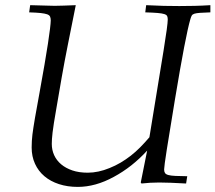

<svg xmlns="http://www.w3.org/2000/svg" viewBox="-20 -713 837 746"><path d="M707.5 -28.3 703.1 0Q669.4 -2 643.3 -2.9Q617.2 -3.9 598.6 -3.9Q580.6 -3.9 563.5 -2.9Q546.4 -2 529.8 0L526.9 -3.9Q537.6 -57.1 543.7 -87.6Q549.8 -118.2 551.8 -127.9Q493.2 -64 422.4 -25.9Q351.1 13.2 282.2 13.2Q242.2 13.2 209.2 2.4Q176.3 -8.3 152.6 -28.3Q128.9 -48.3 116 -76.7Q103 -105 103 -140.1Q103 -165.5 106 -190.4Q111.8 -236.8 133.8 -354Q155.8 -474.6 166.3 -543.7Q176.8 -612.8 177.2 -633.3Q177.2 -642.6 174.6 -648.4Q171.9 -654.3 163.1 -657.5Q154.3 -660.6 137.7 -662.4Q121.1 -664.1 93.3 -665L97.2 -692.9Q136.7 -691.9 160.4 -691.2Q184.1 -690.4 192.4 -690.4Q208 -690.4 228.5 -691.2Q249 -691.9 274.4 -692.9L243.7 -539.6Q230.5 -473.6 219.7 -412.1Q209 -350.6 198.7 -290Q192.9 -257.3 189.5 -235.4Q186 -213.4 184.3 -198.5Q182.6 -183.6 181.9 -173.3Q181.2 -163.1 181.2 -153.8Q181.2 -130.4 190.4 -110.1Q199.7 -89.8 217.5 -74.7Q235.4 -59.6 261.2 -50.8Q287.1 -42 320.8 -42Q361.8 -42 405.8 -60.1Q428.7 -69.3 449 -81.3Q469.2 -93.3 488 -107.9Q506.8 -122.6 524.7 -140.6Q542.5 -158.7 560.5 -179.7L615.7 -517.6Q631.8 -616.7 631.8 -637.2Q631.8 -645 629.6 -650.1Q627.4 -655.3 618.7 -658.2Q609.9 -661.1 592.3 -662.6Q574.7 -664.1 544.4 -665L547.9 -692.9Q584.5 -690.9 616 -690.2Q647.5 -689.5 676.8 -689.5Q706.1 -689.5 736.1 -690.2Q766.1 -690.9 797.4 -692.9V-665Q771.5 -664.1 757.1 -663.1Q742.7 -662.1 735.1 -659.7Q727.5 -657.2 724.9 -652.3Q722.2 -647.5 719.7 -638.7Q701.2 -576.2 659.7 -326.2Q638.7 -200.2 628.2 -132.8Q617.7 -65.4 617.7 -54.7Q617.7 -45.9 621.1 -40.8Q624.5 -35.6 634 -33Q643.6 -30.3 661.4 -29.5Q679.2 -28.8 707.5 -28.3Z"/></svg>

Font: XB Kayhan
Style: Italic
Weight: 400
Italic angle: -12°
Designer: Behnam
Foundry: Irmug
Version: Version 7.300 2009